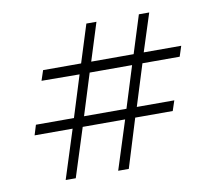

<svg xmlns="http://www.w3.org/2000/svg" viewBox="-68 -652 828 731"><g transform="rotate(-10 346.5 -286.5)"><path d="M129 0 189 -188H42L54 -227H201L251 -387L104 -388L117 -427H264L310 -573H349L303 -427H467L513 -573H553L506 -427H651L638 -387H494L444 -227H589L576 -188H431L373 0H332L392 -188H228L168 0ZM240 -227H404L454 -387H290Z"/></g></svg>

Font: Alumni Sans Thin
Style: Regular
Weight: 400
Version: Version 1.018